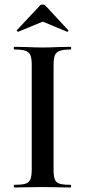

<svg xmlns="http://www.w3.org/2000/svg" viewBox="-20 -833 378 853"><path d="M294 -12Q296 -12 296 -6Q296 0 294 0Q261 0 242 -1L168 -2L96 -1Q77 0 44 0Q41 0 41 -6Q41 -12 44 -12Q78 -12 93.5 -17Q109 -22 115 -36.5Q121 -51 121 -81V-544Q121 -574 115 -588Q109 -602 93.5 -607.5Q78 -613 44 -613Q41 -613 41 -619Q41 -625 44 -625L96 -624Q140 -622 168 -622Q198 -622 244 -624L294 -625Q296 -625 296 -619Q296 -613 294 -613Q261 -613 245 -607Q229 -601 223.5 -586.5Q218 -572 218 -542V-81Q218 -50 223.5 -36Q229 -22 244.5 -17Q260 -12 294 -12ZM158 -809Q162 -813 170 -813Q177 -813 181 -809L283 -699Q284 -699 284 -697Q284 -695 281.5 -693Q279 -691 278 -692L170 -737L61 -692Q59 -691 56 -694.5Q53 -698 55 -699Z"/></svg>

Font: Cormorant SC SemiBold
Style: Regular
Weight: 600
Designer: Christian Thalmann (Catharsis Fonts)
Version: Version 3.000